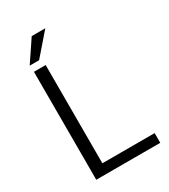

<svg xmlns="http://www.w3.org/2000/svg" viewBox="-215 -995 963 1095"><g transform="rotate(-30 266.5 -447.0)"><path d="M507.8 -64V0H86.4V-710.9H163.6V-64ZM83 -753.4 177.2 -893.6H266.6L145 -753.4Z"/></g></svg>

Font: Vazirmatn UI Light
Style: Regular
Weight: 300
Designer: Saber Rastikerdar
Foundry: Saber Rastikerdar
Version: Version 33.003